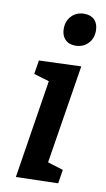

<svg xmlns="http://www.w3.org/2000/svg" viewBox="-88 -814 476 862"><g transform="rotate(10 150.0 -383.5)"><path d="M60 -529 252 -536 180 -86 251 -64 241 -1 49 4 120 -445 50 -466ZM145 -689Q145 -725 167.5 -748Q190 -771 225 -771Q255 -771 272 -753.5Q289 -736 289 -705Q289 -669 266.5 -646Q244 -623 209 -623Q179 -623 162 -641Q145 -659 145 -689Z"/></g></svg>

Font: Bitter Pro SemiBold
Style: Italic
Weight: 600
Italic angle: -9°
Designer: Sol Matas, and Bitter project Authors
Foundry: Sol Matas
Version: Version 1.010